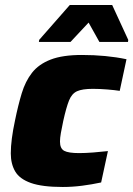

<svg xmlns="http://www.w3.org/2000/svg" viewBox="-20 -737 531 765"><path d="M230 8Q148 8 103 -8Q58 -24 40.5 -54Q23 -84 23 -126Q23 -179 40 -258Q52 -317 66.5 -365Q81 -413 107.5 -447Q134 -481 181.5 -499.5Q229 -518 306 -518Q403 -518 484 -501L457 -375Q438 -378 407.5 -380.5Q377 -383 350 -383Q308 -383 287 -373.5Q266 -364 255 -336.5Q244 -309 232 -255Q226 -227 222.5 -207Q219 -187 219 -173Q219 -145 236 -136Q253 -127 295 -127Q320 -127 352 -129.5Q384 -132 410 -135L383 -10Q346 -2 307 3Q268 8 230 8ZM135 -570 136 -578 258 -717H427L491 -578L490 -570H376L333 -647L261 -570Z"/></svg>

Font: Saira ExtraBold
Style: Italic
Weight: 800
Italic angle: -12°
Designer: Hector Gatti with collaboration of the Omnibus-Type team
Foundry: Omnibus-Type
Version: Version 1.100; ttfautohint (v1.8.3)